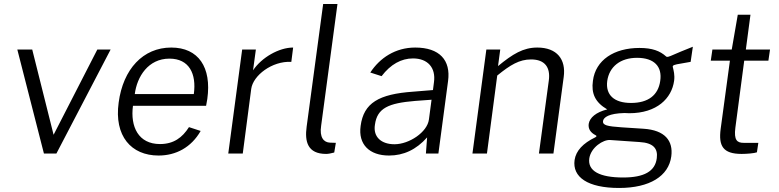

<svg xmlns="http://www.w3.org/2000/svg" viewBox="-20 -762 3868 953"><path d="M529 -516H463L246 -93L140 -516H66L198 0H260Z M640 -237H1003L1009 -271C1031 -428 965 -526 830 -526C690 -526 591 -419 569 -253C546 -87 631 10 767 10C853 10 929 -30 976 -112L918 -131C885 -79 842 -47 774 -47C667 -47 626 -133 640 -237ZM649 -295C660 -382 716 -471 821 -471C919 -471 956 -396 942 -295Z M1113 0H1185L1227 -321C1236 -387 1330 -460 1426 -455L1435 -526C1365 -526 1279 -477 1236 -413L1250 -516H1182Z M1599 2C1609 2 1625 -1 1639 -5L1647 -53L1618 -54C1587 -55 1565 -80 1574 -138L1655 -742H1584L1502 -133C1492 -60 1506 2 1599 2Z M1911 10C1983 10 2046 -19 2100 -80L2094 0H2156L2204 -360C2218 -463 2162 -526 2041 -526C1942 -526 1865 -474 1818 -402L1874 -384C1919 -443 1972 -472 2030 -472C2103 -472 2144 -426 2134 -354L2129 -315L2031 -307C1860 -295 1785 -251 1770 -137C1757 -45 1814 10 1911 10ZM1938 -46C1873 -46 1831 -82 1841 -143C1852 -226 1909 -250 2040 -261L2122 -267L2109 -169C2101 -106 2011 -46 1938 -46Z M2325 0H2397L2448 -387C2513 -440 2558 -467 2616 -467C2685 -467 2713 -427 2704 -362L2655 0H2727L2778 -380C2790 -467 2745 -526 2647 -526C2577 -526 2525 -494 2452 -434L2463 -516H2394Z M3053 171C3205 171 3299 112 3312 14C3322 -63 3281 -116 3174 -123C3128 -126 3091 -128 3066 -130C2994 -135 2971 -140 2973 -161C2976 -180 3002 -199 3080 -201C3087 -201 3097 -200 3103 -200C3241 -200 3314 -274 3326 -361C3330 -391 3323 -413 3321 -423C3317 -435 3318 -438 3340 -443C3362 -447 3376 -449 3408 -455L3419 -530C3381 -515 3337 -497 3308 -484C3300 -481 3291 -477 3286 -482C3256 -509 3218 -524 3154 -524C3028 -524 2936 -464 2923 -361C2914 -298 2934 -254 2994 -219C2938 -205 2907 -178 2902 -147C2899 -122 2911 -104 2936 -91C2943 -88 2942 -84 2934 -80C2874 -51 2839 -14 2832 32C2820 117 2897 171 3053 171ZM3112 -251C3028 -251 2985 -291 2994 -360C3004 -431 3059 -475 3142 -475C3227 -475 3268 -432 3257 -360C3247 -290 3198 -251 3112 -251ZM3073 119C2957 119 2896 87 2905 24C2913 -30 2974 -70 3009 -67L3154 -57C3224 -53 3246 -24 3240 23C3232 89 3176 119 3073 119Z M3794 -461 3802 -516H3682L3705 -689H3642L3612 -516H3516L3508 -461H3603L3557 -122C3546 -38 3568 2 3661 2C3686 2 3724 -1 3737 -6L3744 -53H3671C3639 -53 3622 -66 3630 -128L3674 -461Z"/></svg>

Font: United Sans Light
Style: Italic
Weight: 300
Italic angle: -8°
Designer: Pablo Impallari, Rodrigo Fuenzalida (Modified by Dan O. Williams)
Version: Version 1.000;PS 001.000;hotconv 1.0.88;makeotf.lib2.5.64775